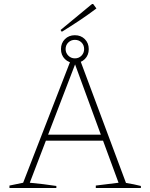

<svg xmlns="http://www.w3.org/2000/svg" viewBox="-20 -934 746 954"><path d="M606 -25Q645 -19 680 -10V0H456V-12L569 -26L492 -235H208L128 -26Q162 -23 194.5 -19Q227 -15 260 -10V0H27V-12L95 -26L335 -644H375ZM219 -265H481L353 -614ZM352 -621Q322 -621 302.5 -640.5Q283 -660 283 -690Q283 -720 302.5 -739.5Q322 -759 352 -759Q382 -759 401.5 -739.5Q421 -720 421 -690Q421 -660 401.5 -640.5Q382 -621 352 -621ZM352 -644Q372 -644 385 -657.5Q398 -671 398 -690Q398 -710 385 -723Q372 -736 352 -736Q333 -736 319.5 -723Q306 -710 306 -690Q306 -671 319.5 -657.5Q333 -644 352 -644ZM287 -776 281 -785 437 -914H443L459 -892Q418 -861 374.5 -832Q331 -803 287 -776Z"/></svg>

Font: Piazzolla Thin
Style: Regular
Weight: 100
Designer: Juan Pablo del Peral
Foundry: Huerta Tipografica
Version: Version 1.330